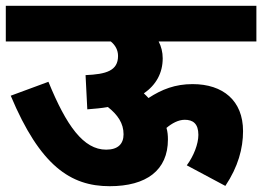

<svg xmlns="http://www.w3.org/2000/svg" viewBox="-20 -642 904 662"><path d="M0 -622V-499H362C378 -486 387 -469 387 -449C387 -398 346 -386 275 -383L281 -265C306 -267 330 -269 352 -273C386 -246 406 -217 406 -179C406 -146 387 -126 346 -126C268 -126 209 -208 147 -360L17 -312C118 -71 223 0 358 0C485 0 559 -55 559 -161C559 -174 558 -188 554 -201C573 -217 595 -229 617 -229C645 -229 664 -216 664 -177C664 -146 648 -104 624 -72L757 -1C801 -67 818 -130 818 -190C818 -295 749 -352 644 -352C584 -352 538 -334 492 -304C487 -310 481 -315 476 -320C518 -349 541 -390 541 -441C541 -462 536 -482 527 -499H864V-622Z"/></svg>

Font: Noto Sans Devanagari UI ExtraBold
Style: Regular
Weight: 800
Designer: Jelle Bosma - Monotype Design Team
Foundry: Monotype Imaging Inc.
Version: Version 2.003